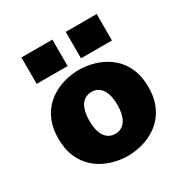

<svg xmlns="http://www.w3.org/2000/svg" viewBox="-167 -861 983 1013"><g transform="rotate(-30 325.0 -354.5)"><path d="M327 11Q290.5 11 252 2.2Q213.5 -6.5 178 -25.5Q142.5 -44.5 114.2 -75.2Q86 -106 69.5 -149.5Q53 -193 53 -251Q53 -308.5 69.5 -352Q86 -395.5 114.2 -426Q142.5 -456.5 178 -475.5Q213.5 -494.5 252 -503.2Q290.5 -512 327 -512Q363.5 -512 402 -503.2Q440.5 -494.5 476 -475.5Q511.5 -456.5 539.8 -426Q568 -395.5 584.5 -352Q601 -308.5 601 -251Q601 -193 584.5 -149.5Q568 -106 539.8 -75.2Q511.5 -44.5 476 -25.5Q440.5 -6.5 402 2.2Q363.5 11 327 11ZM327 -123Q346 -123 361.5 -130.8Q377 -138.5 388.2 -154Q399.5 -169.5 405.8 -193.8Q412 -218 412 -251Q412 -284 405.8 -308Q399.5 -332 388.2 -347.5Q377 -363 361.5 -370.5Q346 -378 327 -378Q308.5 -378 292.8 -370.5Q277 -363 265.8 -347.5Q254.5 -332 248.2 -308Q242 -284 242 -251Q242 -218 248.2 -193.8Q254.5 -169.5 265.8 -154Q277 -138.5 292.8 -130.8Q308.5 -123 327 -123ZM98.5 -720H287V-559H98.5ZM368.5 -720H557V-559H368.5Z"/></g></svg>

Font: Trispace Thin ExtraBold
Style: Regular
Weight: 800
Version: Version 1.210